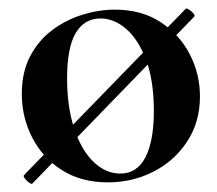

<svg xmlns="http://www.w3.org/2000/svg" viewBox="-20 -422 517 458"><path d="M57 16Q56 18 50 14Q44 10 39.5 4Q35 -2 37 -4L423 -401Q425 -403 431 -399Q437 -395 441.5 -390Q446 -385 443 -382ZM237 13Q174 13 128 -16Q82 -45 57 -93.5Q32 -142 32 -198Q32 -250 52 -288Q72 -326 105 -350.5Q138 -375 177 -387Q216 -399 254 -399Q318 -399 363.5 -369Q409 -339 433 -292Q457 -245 457 -192Q457 -131 426.5 -84.5Q396 -38 346 -12.5Q296 13 237 13ZM267 -8Q307 -8 327 -47Q347 -86 347 -157Q347 -230 328.5 -279Q310 -328 281 -353Q252 -378 220 -378Q181 -378 160.5 -343Q140 -308 140 -235Q140 -167 157 -115.5Q174 -64 203 -36Q232 -8 267 -8Z"/></svg>

Font: Cormorant
Style: Bold
Weight: 700
Designer: Christian Thalmann (Catharsis Fonts)
Foundry: Catharsis Fonts
Version: Version 4.000